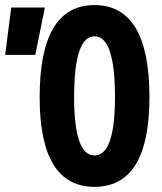

<svg xmlns="http://www.w3.org/2000/svg" viewBox="-29 -723 635 753"><path d="M341.8 9.8Q126.5 9.8 126.5 -341.8Q126.5 -703.1 341.8 -703.1Q557.1 -703.1 557.1 -341.8Q557.1 9.8 341.8 9.8ZM-8.8 -507.8 15.1 -693.4H147L109.4 -507.8ZM341.8 -113.3Q421.9 -113.3 421.9 -341.8Q421.9 -580.6 341.8 -580.6Q261.7 -580.6 261.7 -341.8Q261.7 -113.3 341.8 -113.3Z"/></svg>

Font: Cascadia Code
Style: Regular
Weight: 400
Monospace: yes
Designer: Aaron Bell
Foundry: Saja Typeworks
Version: Version 2106.017